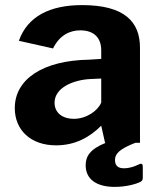

<svg xmlns="http://www.w3.org/2000/svg" viewBox="-20 -560 624 753"><path d="M524 85C509 92 490 100 466 100C442 100 431 89 431 67C431 43 449 24 511 0H529V-373C529 -474 469 -540 302 -540C176 -540 88 -496 54 -400L188 -370C214 -423 255 -441 295 -441C348 -441 377 -412 377 -363V-329L330 -326C147 -323 38 -249 38 -136C38 -51 99 10 200 10C274 10 331 -21 377 -67L392 0H395C332 25 316 54 316 88C316 144 360 173 430 173C474 173 514 162 531 153C537 150 540 145 540 138V94C540 83 536 79 524 85ZM377 -158C365 -127 320 -94 270 -94C223 -94 194 -119 194 -157C194 -218 271 -247 334 -250L377 -252Z"/></svg>

Font: 18Franklin
Style: Bold
Weight: 700
Designer: Pablo Impallari, Rodrigo Fuenzalida (Modified by Dan O. Williams)
Version: Version 0.025;PS 000.025;hotconv 1.0.88;makeotf.lib2.5.64775